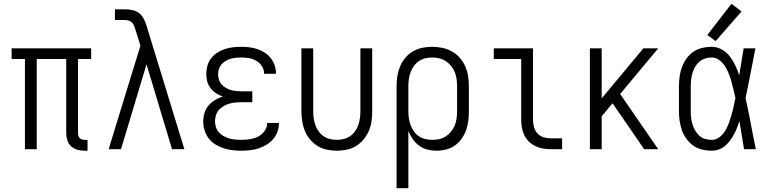

<svg xmlns="http://www.w3.org/2000/svg" viewBox="-20 -784 4040 1009"><path d="M425 8H440V-49H425Q418 -49 411 -51Q404 -53 399 -58Q394 -63 392 -70Q390 -77 390 -84V-474H459V-530H41V-474H111V0H173V-474H328V-84Q328 -65 334 -46.5Q340 -28 354 -15Q368 -2 387 3Q406 8 425 8Z M551 0H616L750 -446L884 0H949L757 -626L752 -643Q746 -663 737 -682Q728 -701 712 -714Q696 -727 675.5 -731Q655 -735 634 -735H584V-679H634Q645 -679 656 -676Q667 -673 674.5 -665Q682 -657 685.5 -647Q689 -637 692 -627L718 -544Z M1247 8Q1270 8 1293 5.5Q1316 3 1338 -4Q1360 -11 1380 -23Q1400 -35 1415 -52.5Q1430 -70 1438 -92Q1446 -114 1446 -137Q1446 -137 1446 -137.5Q1446 -138 1446 -138H1384Q1384 -138 1384 -138Q1384 -138 1384 -138Q1384 -122 1377.5 -108Q1371 -94 1360.5 -83.5Q1350 -73 1336 -66Q1322 -59 1307.5 -55.5Q1293 -52 1278 -50.5Q1263 -49 1247 -49Q1232 -49 1216 -50.5Q1200 -52 1184.5 -56.5Q1169 -61 1155 -69Q1141 -77 1130.5 -88.5Q1120 -100 1115 -115.5Q1110 -131 1110 -147Q1110 -163 1115 -179Q1120 -195 1131 -207Q1142 -219 1156 -227Q1170 -235 1186 -239.5Q1202 -244 1218 -245.5Q1234 -247 1250 -247H1306V-304H1250Q1236 -304 1221.5 -305.5Q1207 -307 1193 -311Q1179 -315 1166.5 -322.5Q1154 -330 1144.5 -340.5Q1135 -351 1130.5 -365.5Q1126 -380 1126 -394Q1126 -408 1130.5 -421.5Q1135 -435 1144 -445.5Q1153 -456 1165.5 -463.5Q1178 -471 1191.5 -475Q1205 -479 1219 -480.5Q1233 -482 1247 -482Q1268 -482 1288.5 -478.5Q1309 -475 1327 -464.5Q1345 -454 1356.5 -436Q1368 -418 1368 -398Q1368 -397 1368 -396.5Q1368 -396 1368 -396H1430Q1430 -397 1430 -397.5Q1430 -398 1430 -399Q1430 -421 1423 -441.5Q1416 -462 1402.5 -479Q1389 -496 1371 -507.5Q1353 -519 1332.5 -526Q1312 -533 1290.5 -535.5Q1269 -538 1247 -538Q1225 -538 1203.5 -535.5Q1182 -533 1161 -526Q1140 -519 1121.5 -507Q1103 -495 1089.5 -477.5Q1076 -460 1070 -438.5Q1064 -417 1064 -395Q1064 -375 1069 -356Q1074 -337 1086.5 -321Q1099 -305 1115.5 -294Q1132 -283 1151 -277Q1129 -270 1109.5 -258Q1090 -246 1075.5 -229Q1061 -212 1054.5 -190Q1048 -168 1048 -146Q1048 -122 1055 -99Q1062 -76 1076.5 -57Q1091 -38 1111 -25.5Q1131 -13 1153.5 -5.5Q1176 2 1200 5Q1224 8 1247 8Z M1750 8Q1777 8 1803 2.5Q1829 -3 1851.5 -17Q1874 -31 1891 -51.5Q1908 -72 1918.5 -96.5Q1929 -121 1932.5 -147.5Q1936 -174 1936 -200V-530H1874V-200Q1874 -182 1871.5 -163.5Q1869 -145 1863 -127.5Q1857 -110 1846 -94.5Q1835 -79 1820 -68.5Q1805 -58 1787 -53.5Q1769 -49 1750 -49Q1732 -49 1713.5 -53.5Q1695 -58 1680 -68.5Q1665 -79 1654 -94.5Q1643 -110 1637 -127.5Q1631 -145 1628.5 -163.5Q1626 -182 1626 -200V-530H1564V-200Q1564 -174 1568 -147.5Q1572 -121 1582 -96.5Q1592 -72 1609 -51.5Q1626 -31 1648.5 -17Q1671 -3 1697.5 2.5Q1724 8 1750 8Z M2064 205H2126V-96Q2135 -73 2149 -53Q2163 -33 2182.5 -18.5Q2202 -4 2226 2Q2250 8 2274 8Q2300 8 2325 1.5Q2350 -5 2370.5 -19.5Q2391 -34 2406 -55Q2421 -76 2429.5 -100Q2438 -124 2441 -149.5Q2444 -175 2444 -200V-330Q2444 -357 2440 -383.5Q2436 -410 2425 -435Q2414 -460 2396 -480.5Q2378 -501 2354.5 -514Q2331 -527 2304.5 -532.5Q2278 -538 2251 -538Q2224 -538 2198 -532.5Q2172 -527 2149 -513.5Q2126 -500 2109 -479Q2092 -458 2082 -433.5Q2072 -409 2068 -383Q2064 -357 2064 -330ZM2251 -49Q2232 -49 2214 -53.5Q2196 -58 2180.5 -68.5Q2165 -79 2154.5 -94.5Q2144 -110 2137.5 -127.5Q2131 -145 2128.5 -163.5Q2126 -182 2126 -200V-330Q2126 -349 2128.5 -367.5Q2131 -386 2137.5 -403.5Q2144 -421 2154.5 -436Q2165 -451 2180.5 -462Q2196 -473 2214.5 -477.5Q2233 -482 2251 -482Q2270 -482 2288.5 -477.5Q2307 -473 2323 -462.5Q2339 -452 2351 -437Q2363 -422 2370 -404.5Q2377 -387 2379.5 -368Q2382 -349 2382 -330V-200Q2382 -181 2379.5 -162Q2377 -143 2370 -125.5Q2363 -108 2351 -93Q2339 -78 2323 -67.5Q2307 -57 2288.5 -53Q2270 -49 2251 -49Z M2874 0H2934V-57H2874Q2854 -57 2835.5 -63Q2817 -69 2804 -83.5Q2791 -98 2786 -117Q2781 -136 2781 -155V-530H2575V-474H2719V-155Q2719 -134 2722.5 -113.5Q2726 -93 2735 -74Q2744 -55 2759 -40.5Q2774 -26 2793 -16.5Q2812 -7 2832.5 -3.5Q2853 0 2874 0Z M3080 0H3142V-173L3199 -241L3280 -124L3365 0H3439L3239 -290L3439 -530H3361L3142 -267V-530H3080Z M3720 8Q3739 8 3757.5 1.5Q3776 -5 3790.5 -17.5Q3805 -30 3816.5 -45.5Q3828 -61 3837 -77.5Q3846 -94 3853 -112Q3860 -130 3866 -148Q3872 -111 3878 -74Q3884 -37 3890 0H3952Q3938 -67 3925.5 -134.5Q3913 -202 3898 -269Q3912 -334 3924.5 -399.5Q3937 -465 3950 -530H3888Q3882 -497 3877 -463Q3872 -429 3866 -396V-392Q3865 -391 3865 -390Q3865 -389 3865 -388Q3856 -415 3844 -440.5Q3832 -466 3815 -488Q3798 -510 3773 -524Q3748 -538 3720 -538Q3695 -538 3669.5 -532Q3644 -526 3623 -511.5Q3602 -497 3587 -475.5Q3572 -454 3563.5 -430.5Q3555 -407 3551.5 -381.5Q3548 -356 3548 -330V-200Q3548 -175 3551.5 -149.5Q3555 -124 3563.5 -100Q3572 -76 3587 -55Q3602 -34 3623 -19Q3644 -4 3669.5 2Q3695 8 3720 8ZM3720 -49Q3703 -49 3685.5 -54Q3668 -59 3655 -71Q3642 -83 3633 -98.5Q3624 -114 3619 -130.5Q3614 -147 3612 -164.5Q3610 -182 3610 -200V-330Q3610 -348 3612 -365.5Q3614 -383 3619 -400Q3624 -417 3633 -432.5Q3642 -448 3655 -459.5Q3668 -471 3685.5 -476.5Q3703 -482 3720 -482Q3742 -482 3760.5 -468Q3779 -454 3790.5 -435.5Q3802 -417 3810 -396.5Q3818 -376 3824 -354.5Q3830 -333 3835 -311.5Q3840 -290 3845 -269Q3840 -247 3835.5 -225Q3831 -203 3824.5 -181Q3818 -159 3810.5 -138Q3803 -117 3791.5 -97.5Q3780 -78 3761.5 -63.5Q3743 -49 3720 -49ZM3741 -568 3877 -724 3824 -764 3697 -600Z"/></svg>

Font: Iosevka SS09 Light
Style: Regular
Weight: 300
Monospace: yes
Designer: Belleve Invis
Foundry: Belleve Invis
Version: Version 5.2.1; ttfautohint (v1.8.3)